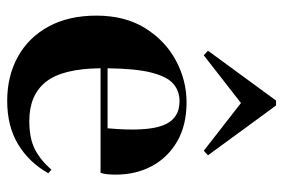

<svg xmlns="http://www.w3.org/2000/svg" viewBox="-150 -642 806 547"><g transform="rotate(90 253.5 -368.0)"><path d="M271 -496Q336 -496 382 -469.5Q428 -443 452.5 -397.5Q477 -352 477 -294Q477 -283 476 -271.5Q475 -260 472 -251H174Q175 -143 212.5 -95.5Q250 -48 324 -48Q374 -48 405 -64Q436 -80 463 -111L473 -102Q442 -47 390.5 -16Q339 15 267 15Q196 15 141 -15.5Q86 -46 55 -103Q24 -160 24 -239Q24 -321 60 -378.5Q96 -436 152.5 -466Q209 -496 271 -496ZM268 -476Q239 -476 218.5 -458.5Q198 -441 186.5 -396.5Q175 -352 174 -271H345Q355 -380 337 -428Q319 -476 268 -476ZM137 -545 124 -557 266 -751H280L422 -557L409 -545L273 -651Z"/></g></svg>

Font: DeepMind Serif Display
Style: Regular
Weight: 400
Designer: Frank Grießhammer / Modifications: Colophon Foundry
Foundry: Colophon Foundry
Version: Version 5.003; ttfautohint (v1.8.2)